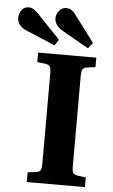

<svg xmlns="http://www.w3.org/2000/svg" viewBox="-139 -1007 619 1049"><g transform="rotate(5 170.5 -483.0)"><path d="M49 0V-53L94 -59Q114 -61 119.5 -72Q125 -83 125 -110V-605Q125 -631 118.5 -640.5Q112 -650 91 -653L49 -658V-710H368V-658L322 -652Q305 -650 298.5 -639.5Q292 -629 292 -601V-106Q292 -80 298 -71Q304 -62 324 -59L368 -53V0ZM318 -757 174 -839Q127 -866 127 -906Q127 -926 142 -946Q157 -966 183 -966Q195 -966 207.5 -959.5Q220 -953 233 -935L343 -788ZM135 -757 -26 -825Q-76 -847 -76 -891Q-76 -915 -61.5 -933.5Q-47 -952 -22 -952Q-11 -952 0.5 -946Q12 -940 27 -925L156 -790Z"/></g></svg>

Font: Literata 36pt
Style: Bold
Weight: 700
Designer: Latin by Veronika Burian and Jose Scaglione. Greek by Irene Vlachou. Cyrillic by Vera Evstafieva.
Foundry: TypeTogether
Version: Version 3.002